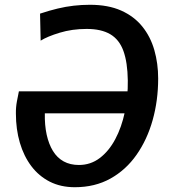

<svg xmlns="http://www.w3.org/2000/svg" viewBox="-20 -775 706 803"><path d="M293 8Q234 8 188.2 -15.2Q142.5 -38.5 111 -80.2Q79.5 -122 63 -178.2Q46.5 -234.5 46.5 -300Q46 -326 50.8 -351.5Q55.5 -377 59 -393H537L522.5 -301H167.5Q166.5 -251.5 175.2 -211.8Q184 -172 201.5 -143.5Q219 -115 246.2 -100Q273.5 -85 310 -85Q359 -85 397.2 -114Q435.5 -143 462 -192.8Q488.5 -242.5 502 -306Q515.5 -369.5 514.5 -438.5Q513.5 -514 496.2 -561.8Q479 -609.5 441.2 -631.8Q403.5 -654 342.5 -654Q281.5 -654 229.8 -638.2Q178 -622.5 150 -605L147.5 -718Q186.5 -731 221 -739.2Q255.5 -747.5 288.5 -751.2Q321.5 -755 356 -755Q432.5 -755 486.8 -730.8Q541 -706.5 575.2 -664Q609.5 -621.5 625.5 -565.5Q641.5 -509.5 641.5 -446.5Q641.5 -355 618.5 -273Q595.5 -191 551.2 -127.8Q507 -64.5 442 -28.2Q377 8 293 8Z"/></svg>

Font: Merriweather Sans Medium
Style: Italic
Weight: 500
Italic angle: -7.5°
Designer: Eben Sorkin
Foundry: Eben Sorkin
Version: Version 2.001